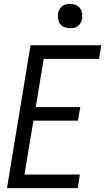

<svg xmlns="http://www.w3.org/2000/svg" viewBox="-20 -968 541 988"><path d="M16 0 137 -735H501L490 -665H205L164 -417H393L381 -347H152L106 -70H391L380 0ZM340 -823Q326 -823 312 -828Q298 -833 290 -844Q282 -855 279.5 -870Q277 -885 279 -900Q281 -910 286.5 -920Q292 -930 300.5 -936.5Q309 -943 319.5 -945.5Q330 -948 341 -948Q355 -948 369 -942.5Q383 -937 391.5 -926Q400 -915 402.5 -900Q405 -885 402 -870Q400 -860 394.5 -850Q389 -840 380.5 -833.5Q372 -827 361.5 -825Q351 -823 340 -823Z"/></svg>

Font: Iosevka Term Oblique
Style: Regular
Weight: 400
Italic angle: -9°
Monospace: yes
Designer: Belleve Invis
Foundry: Belleve Invis
Version: Version 31.4.0